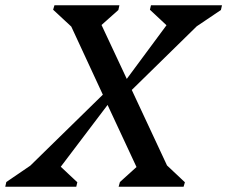

<svg xmlns="http://www.w3.org/2000/svg" viewBox="-54 -710 864 730"><path d="M-34 0 -30 -18 61 -80 337 -350 217 -609 148 -673 153 -690H400L396 -672L332 -615L428 -410L579 -614L516 -673L520 -690H790L786 -672L694 -610L447 -368L581 -81L649 -17L644 0H397L402 -18L465 -75L355 -311L177 -76L240 -17L236 0Z"/></svg>

Font: Platypi
Style: Italic
Weight: 400
Italic angle: -13°
Designer: David Sargent
Foundry: Bolt Cutter Type
Version: Version 1.200; ttfautohint (v1.8.4.7-5d5b)